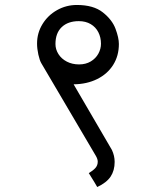

<svg xmlns="http://www.w3.org/2000/svg" viewBox="-20 -633 640 772"><path d="M337 63Q354 53 363.5 42.5Q373 32 373 17Q373 6.5 365 -7L146 -379Q139.5 -390 134.2 -413.5Q129 -437 129 -458Q129 -500.5 150.8 -536Q172.5 -571.5 209.2 -592.2Q246 -613 289 -613Q356 -613 393.5 -583.2Q431 -553.5 444.5 -517.2Q458 -481 458 -456Q458 -408.5 435 -372Q412 -335.5 370.5 -315Q329 -294.5 276 -294L430 -30Q441 -6.5 441 18Q441 52.5 424.8 77Q408.5 101.5 371 119Q363 104.5 337 63ZM386 -457Q386 -482.5 375.5 -503.2Q365 -524 344.8 -536Q324.5 -548 297 -548Q253.5 -548 228.2 -524Q203 -500 203 -456Q203 -434.5 215 -415.5Q227 -396.5 248.8 -385.2Q270.5 -374 298 -374Q325 -374 345 -386Q365 -398 375.5 -417.2Q386 -436.5 386 -457Z"/></svg>

Font: JuliaMono
Style: Italic
Weight: 400
Italic angle: -9°
Monospace: yes
Designer: cormullion
Foundry: corm
Version: Version 0.057; ttfautohint (v1.8.4)